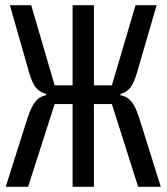

<svg xmlns="http://www.w3.org/2000/svg" viewBox="-20 -718 640 738"><path d="M259 -318H190L88 0H2L86 -265Q94 -289 102 -305Q110 -321 118.5 -330.5Q127 -340 136.5 -345Q146 -350 157 -352V-357Q136 -362 120 -379Q104 -396 92 -439L18 -698H100L190 -390H259V-698H341V-390H410L501 -698H582L507 -440Q494 -396 479 -379Q464 -362 443 -357V-352Q454 -350 464 -345Q474 -340 483 -330Q492 -320 499.5 -304.5Q507 -289 515 -265L598 0H511L410 -318H341V0H259Z"/></svg>

Font: IBM Plaex Mono
Style: Regular
Weight: 400
Designer: Mike Abbink, Paul van der Laan, Pieter van Rosmalen
Foundry: Bold Monday
Version: Version 2.003